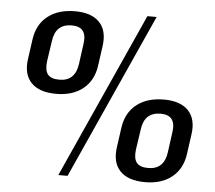

<svg xmlns="http://www.w3.org/2000/svg" viewBox="-51 -764 927 828"><g transform="rotate(5 412.0 -350.0)"><path d="M191 -340Q118 -340 83 -376Q48 -412 57 -478L69 -564Q78 -630 123.5 -666Q169 -702 242 -702Q313 -702 347.5 -666Q382 -630 373 -564L361 -478Q352 -412 307 -376Q262 -340 191 -340ZM199 -402Q268 -402 278 -477L290 -565Q301 -640 233 -640Q198 -640 178 -621.5Q158 -603 153 -565L140 -477Q135 -438 149 -420Q163 -402 199 -402ZM554 -708H594L271 8H231ZM606 6Q533 6 498 -30Q463 -66 472 -132L484 -218Q493 -284 538.5 -320Q584 -356 657 -356Q728 -356 762.5 -320Q797 -284 788 -218L776 -132Q767 -66 722 -30Q677 6 606 6ZM614 -56Q683 -56 693 -131L705 -219Q716 -294 648 -294Q613 -294 593 -275.5Q573 -257 568 -219L555 -131Q550 -92 564 -74Q578 -56 614 -56Z"/></g></svg>

Font: Pathway Extreme 28pt Medium
Style: Italic
Weight: 500
Italic angle: -8°
Designer: Eduardo Rodriguez Tunni
Foundry: Eduardo Rodriguez Tunni
Version: Version 1.001;gftools[0.9.26]